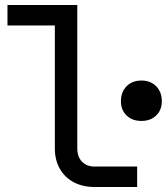

<svg xmlns="http://www.w3.org/2000/svg" viewBox="-20 -750 669 770"><path d="M360 0Q312 0 276 -19Q240 -38 220 -73Q200 -108 200 -155V-648H10V-730H290V-155Q290 -121 309 -101.5Q328 -82 360 -82H530V0ZM547 -265Q510 -265 487.5 -287Q465 -309 465 -344Q465 -381 487.5 -404Q510 -427 547 -427Q584 -427 606.5 -404Q629 -381 629 -344Q629 -309 606.5 -287Q584 -265 547 -265Z"/></svg>

Font: JetBrains Mono
Style: Regular
Weight: 400
Monospace: yes
Designer: Philipp Nurullin, Konstantin Bulenkov
Foundry: JetBrains
Version: Version 2.305